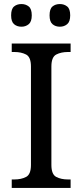

<svg xmlns="http://www.w3.org/2000/svg" viewBox="-20 -929 407 949"><path d="M38 0V-42H51Q85 -42 109 -54.5Q133 -67 133 -114V-600Q133 -647 109 -659.5Q85 -672 51 -672H38V-714H329V-672H316Q282 -672 258 -659.5Q234 -647 234 -600V-114Q234 -67 258 -54.5Q282 -42 316 -42H329V0ZM276 -797Q254 -797 239.5 -809.5Q225 -822 225 -853Q225 -885 239.5 -897Q254 -909 276 -909Q297 -909 312 -897Q327 -885 327 -853Q327 -822 312 -809.5Q297 -797 276 -797ZM86 -797Q64 -797 49.5 -809.5Q35 -822 35 -853Q35 -885 49.5 -897Q64 -909 86 -909Q107 -909 122 -897Q137 -885 137 -853Q137 -822 122 -809.5Q107 -797 86 -797Z"/></svg>

Font: Noto Serif Khitan Small Script
Style: Regular
Weight: 400
Designer: LIU Zhao, ZHANG Congyu, Kushim JIANG
Foundry: Guyu Beijing Co. Ltd.
Version: Version 1.000; ttfautohint (v1.8.4.7-5d5b)